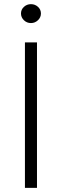

<svg xmlns="http://www.w3.org/2000/svg" viewBox="-20 -904 298 924"><path d="M100 0V-700H158V0ZM129 -793Q109 -793 95 -806.8Q81 -820.5 81 -839Q81 -858 95.2 -871Q109.5 -884 129 -884Q148.5 -884 162.8 -871Q177 -858 177 -839Q177 -820.5 162.8 -806.8Q148.5 -793 129 -793Z"/></svg>

Font: Geologica Cursive Thin
Style: Regular
Weight: 250
Designer: Sindre Bremnes, Frode Helland
Foundry: Monokrom Skriftforlag AS
Version: Version 1.010;gftools[0.9.28]